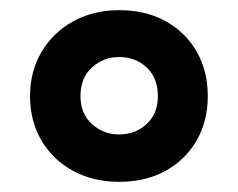

<svg xmlns="http://www.w3.org/2000/svg" viewBox="-20 -744 468 377"><path d="M214 -387Q163 -387 123.5 -408.5Q84 -430 61.5 -468Q39 -506 39 -555Q39 -604 61.5 -642Q84 -680 123.5 -702Q163 -724 214 -724Q266 -724 305 -702.5Q344 -681 366 -643Q388 -605 388 -555Q388 -506 366 -468Q344 -430 305 -408.5Q266 -387 214 -387ZM214 -480Q246 -480 268 -500.5Q290 -521 290 -555Q290 -591 268 -611.5Q246 -632 214 -632Q183 -632 160.5 -611.5Q138 -591 138 -555Q138 -521 160.5 -500.5Q183 -480 214 -480Z"/></svg>

Font: Noto Sans Hanifi Rohingya
Style: Bold
Weight: 700
Designer: Monotype Design Team and DaltonMaag
Foundry: Google LLC
Version: Version 2.102; ttfautohint (v1.8.4.7-5d5b)